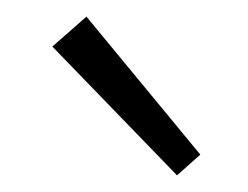

<svg xmlns="http://www.w3.org/2000/svg" viewBox="-20 -713 298 231"><path d="M193 -502 43 -657 84 -693 221 -527Z"/></svg>

Font: EauTestSC Semilight
Style: Regular
Weight: 300
Designer: Christian Thalmann (Catharsis Fonts)
Version: Version 0.001;PS 000.001;hotconv 1.0.88;makeotf.lib2.5.64775